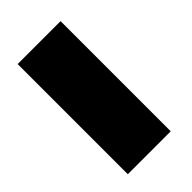

<svg xmlns="http://www.w3.org/2000/svg" viewBox="-140 -458 506 506"><g transform="rotate(-45 113.0 -205.0)"><path d="M26.5 0V-410.5H186.5V0Z"/></g></svg>

Font: League Spartan ExtraBold
Style: Regular
Weight: 800
Foundry: The League of Moveable Type
Version: Version 2.002